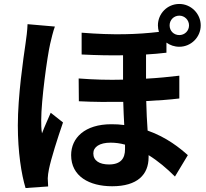

<svg xmlns="http://www.w3.org/2000/svg" viewBox="-20 -890 1040 969"><path d="M119 -768C118 -736 113 -698 109 -671C98 -595 70 -407 70 -257C70 -123 88 -10 109 59L223 51C222 37 221 20 221 10C221 -1 224 -22 227 -36C238 -90 270 -191 298 -272L236 -321C222 -288 205 -252 192 -217C188 -237 188 -264 188 -284C188 -383 218 -602 233 -668C237 -686 249 -736 257 -756ZM885 -811C912 -811 934 -789 934 -762C934 -734 912 -713 885 -713C857 -713 836 -734 836 -762C836 -789 857 -811 885 -811ZM611 -137C611 -90 589 -60 530 -60C482 -60 451 -79 451 -116C451 -148 482 -170 538 -170C562 -170 586 -167 611 -160ZM820 -675C838 -662 860 -654 885 -654C944 -654 993 -702 993 -762C993 -821 944 -870 885 -870C824 -870 777 -821 777 -762C777 -751 779 -739 782 -729C671 -716 554 -712 392 -725V-615C471 -611 539 -610 601 -611V-488C529 -486 454 -488 377 -494L378 -379C454 -375 530 -375 602 -376C603 -337 605 -297 607 -259C586 -262 564 -263 542 -263C408 -263 339 -194 339 -107C339 0 431 50 546 50C674 50 730 -9 730 -97V-107C777 -78 822 -40 863 1L928 -107C890 -141 822 -197 725 -231C722 -277 719 -326 718 -380C780 -383 836 -387 885 -393V-508C833 -502 777 -496 717 -493V-615C752 -617 786 -620 820 -624Z"/></svg>

Font: Source Han Sans SC Bold
Style: Regular
Weight: 700
Designer: Ryoko NISHIZUKA (kana & ideographs); Paul D. Hunt (Latin, Greek & Cyrillic); Wenlong ZHANG (bopomofo); Sandoll Communica
Foundry: Adobe Systems Incorporated
Version: Version 1.001;PS 1.001;hotconv 1.0.78;makeotf.lib2.5.61930